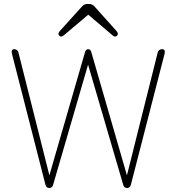

<svg xmlns="http://www.w3.org/2000/svg" viewBox="-20 -948 889 968"><path d="M228 0Q214 0 209 -17L40 -678Q35 -700 52 -700Q68 -700 73 -683L229 -64L408 -683Q412 -700 425 -700Q437 -700 441 -683L620 -64L775 -683Q780 -700 797 -700Q815 -700 810 -678L640 -17Q635 0 621 0Q605 0 601 -17L424 -622L248 -17Q244 0 228 0ZM395 -917Q406 -928 420 -928H430Q444 -928 455 -917L567 -792Q580 -778 570 -768Q560 -758 546 -771L425 -874L303 -771Q289 -758 279 -768Q269 -778 282 -792Z"/></svg>

Font: Zen Maru Gothic Light
Style: Regular
Weight: 300
Designer: Yoshimichi Ohira
Foundry: Positype
Version: Version 1.001